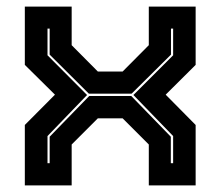

<svg xmlns="http://www.w3.org/2000/svg" viewBox="-20 -560 666 580"><path d="M55 0V-182.5L146 -274L55 -364V-540H196.5V-423.5L275.5 -344H350.5L429.5 -423.5V-540H571V-364L480.5 -274L571 -182.5V0H429.5V-123.5L350.5 -202.5H275.5L196.5 -123.5V0ZM123.5 -67H130V-147L249.5 -270H376.5L496 -147V-67H503V-149L383 -273L503 -393V-473.5H496.5V-395L377.5 -277H248.5L130 -395V-473.5H123.5V-393L243 -273L123.5 -149Z"/></svg>

Font: Tourney ExtraBold
Style: Regular
Weight: 800
Designer: Tyler Finck
Foundry: Etcetera Type Co
Version: Version 1.015